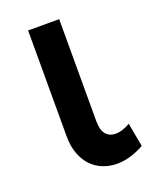

<svg xmlns="http://www.w3.org/2000/svg" viewBox="-108 -594 525 662"><g transform="rotate(-20 154.5 -263.5)"><path d="M190 -157Q190 -124.5 203.2 -109.2Q216.5 -94 239 -94Q251 -94 264 -98.2Q277 -102.5 292 -111L308 -24Q256 5 208 5Q180.5 5 156.2 -4.8Q132 -14.5 114.2 -33.2Q96.5 -52 86.2 -79.8Q76 -107.5 76 -144V-532H190Z"/></g></svg>

Font: Argentum Sans
Style: Regular
Weight: 400
Designer: Julieta Ulanovsky, Owen Earl, Chris M. Simpson, Rasmus Andersson, Cristiano Sobral
Foundry: The Argentum Sans Project Authors
Version: Version 3.135; ttfautohint (v1.8.4.7-5d5b-dirty)